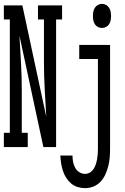

<svg xmlns="http://www.w3.org/2000/svg" viewBox="-31 -763 651 996"><path d="M-11 0V-74H20V-662H-11V-735H85L209 -157Q205 -228 201 -299Q197 -370 197 -441V-662H166V-735H291V-662H260V0H194L70 -578Q74 -507 78 -436Q82 -365 82 -294V-74H113V0ZM498 -618Q487 -618 477 -623Q467 -628 461 -637.5Q455 -647 453 -658Q451 -669 451 -680Q451 -691 453 -702Q455 -713 461 -722.5Q467 -732 477 -737.5Q487 -743 498 -743Q509 -743 519 -737.5Q529 -732 535 -722.5Q541 -713 543 -702Q545 -691 545 -680Q545 -669 543 -658Q541 -647 535 -637.5Q529 -628 519 -623Q509 -618 498 -618ZM410 213Q390 213 371 207Q352 201 337 188Q322 175 311.5 158Q301 141 295 122Q289 103 286 83.5Q283 64 282 44H345Q345 60 348 76Q351 92 358.5 106.5Q366 121 380 130Q394 139 410 139Q424 139 435.5 132Q447 125 454.5 113.5Q462 102 466 89.5Q470 77 472.5 63.5Q475 50 476 36.5Q477 23 477 10V-457H380V-530H540V10Q540 33 538 55.5Q536 78 530.5 99.5Q525 121 515.5 142Q506 163 490.5 179.5Q475 196 454 204.5Q433 213 410 213Z"/></svg>

Font: Iosevka Slab Extended
Style: Regular
Weight: 400
Width: 7
Monospace: yes
Designer: Belleve Invis
Foundry: Belleve Invis
Version: Version 11.1.1; ttfautohint (v1.8.3)